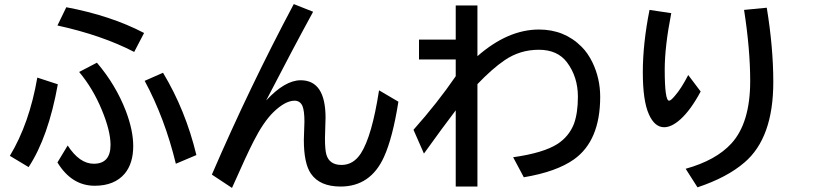

<svg xmlns="http://www.w3.org/2000/svg" viewBox="-20 -860 4034 950"><path d="M644 -603Q484.9 -685.5 264.2 -733.9L308.1 -824.2Q528.8 -782.7 692.9 -696.8ZM314.9 -140.1Q373.5 -49.8 443.8 -49.8Q526.9 -49.8 526.9 -143.1Q526.9 -212.4 483.9 -315.9Q439.9 -422.4 371.6 -503.9L459.5 -549.8Q553.2 -439.9 603 -310.1Q639.2 -214.4 639.2 -137.2Q639.2 -51.8 597.2 -1Q546.4 59.1 448.7 59.1Q334.5 59.1 264.2 -56.2ZM28.8 -88.9Q125.5 -249 164.6 -476.1L266.1 -442.9Q219.2 -181.6 121.6 -33.2ZM850.1 -49.8Q795.4 -275.4 695.8 -460L786.6 -500Q897.9 -315.4 951.7 -92.8Z M1028.3 3.9Q1216.8 -432.6 1433.6 -839.8L1529.3 -801.8Q1430.7 -621.6 1296.9 -362.8Q1389.6 -462.9 1467.8 -462.9Q1590.8 -462.9 1590.8 -277.3Q1590.8 -263.7 1589.8 -243.7Q1587.9 -201.2 1587.9 -176.8Q1587.9 -119.6 1594.7 -95.7Q1609.4 -43.9 1669.9 -43.9Q1728.5 -43.9 1765.6 -101.1Q1820.3 -186 1855.5 -413.1L1951.2 -356.9Q1922.9 -177.7 1879.9 -83.5Q1813.5 63 1665 63Q1562.5 63 1518.6 -0.5Q1483.4 -50.8 1483.4 -168.5Q1483.4 -178.7 1484.4 -199.7Q1486.3 -240.7 1486.3 -257.8Q1486.3 -311.5 1476.6 -335.4Q1464.8 -361.8 1437.5 -361.8Q1391.6 -361.8 1333 -305.2Q1283.2 -256.3 1235.4 -162.1Q1200.2 -93.8 1127.9 69.8Z M2234.9 -833H2342.3V-582Q2492.7 -713.9 2647 -713.9Q2772.9 -713.9 2857.9 -628.4Q2889.2 -597.2 2911.6 -550.8Q2949.7 -471.2 2949.7 -381.3Q2949.7 -163.6 2819.8 -71.3Q2732.9 -9.8 2571.8 17.1L2519 -82Q2668.5 -103 2738.8 -147.9Q2795.4 -185.1 2819.8 -247.1Q2839.4 -300.8 2839.4 -381.3Q2839.4 -479.5 2785.6 -551.3Q2738.8 -613.8 2646 -613.8Q2552.2 -613.8 2476.1 -561.5Q2416.5 -521 2342.3 -443.8V63H2234.9V-314Q2173.3 -233.4 2077.6 -100.1L2025.9 -217.8Q2145 -351.6 2234.9 -482.9V-565.9H2053.2V-664.1H2234.9Z M3446.8 -407.2Q3397.9 -315.9 3347.2 -270Q3303.2 -230.5 3266.1 -230.5Q3219.2 -230.5 3190.9 -293.9Q3160.6 -360.4 3160.6 -502Q3160.6 -644.5 3193.8 -811L3301.3 -794.9Q3269 -629.9 3269 -515.6Q3269 -361.8 3290.5 -361.8Q3299.3 -361.8 3318.8 -385.3Q3350.1 -420.4 3385.3 -488.8ZM3372.6 -24.9Q3522.9 -66.9 3599.1 -150.4Q3691.9 -252.4 3691.9 -459Q3691.9 -615.7 3661.6 -811L3773.9 -821.8Q3806.2 -624.5 3806.2 -454.1Q3806.2 -177.7 3663.6 -56.2Q3577.6 18.1 3431.2 66.9Z"/></svg>

Font: UDEV Gothic 35
Style: Bold
Weight: 700
Version: v2.1.0; ttfautohint (v1.8.4.7-5d5b-dirty) -l 6 -r 45 -G 200 